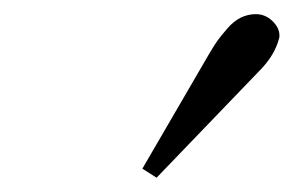

<svg xmlns="http://www.w3.org/2000/svg" viewBox="-20 -788 413 270"><path d="M339.8 -768.1Q353 -768.1 363 -758.5Q373 -749 373 -737.8Q373 -734.9 372.1 -732.9Q366.7 -712.4 349.1 -692.9L200.2 -538.1L180.2 -550.8L273.9 -711.9Q281.7 -725.1 286.1 -731.2Q290.5 -737.3 299.6 -747.8Q308.6 -758.3 318.6 -763.2Q328.6 -768.1 339.8 -768.1Z"/></svg>

Font: Common Serif
Style: Italic
Weight: 400
Italic angle: -12°
Designer: Philipp H. Poll, Khaled Hosny
Foundry: Stefan Peev, Context Ltd.
Version: Version 1.026